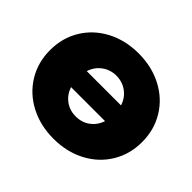

<svg xmlns="http://www.w3.org/2000/svg" viewBox="-165 -933 1165 1165"><g transform="rotate(45 418.0 -350.0)"><path d="M813 -350Q813 -245 762 -161.5Q711 -78 621 -31Q531 16 418 16Q305 16 215 -31Q125 -78 74 -161.5Q23 -245 23 -350Q23 -455 74 -538.5Q125 -622 215 -669Q305 -716 418 -716Q531 -716 621 -669Q711 -622 762 -538.5Q813 -455 813 -350ZM271 -417H565Q549 -467 509 -496Q469 -525 418 -525Q367 -525 327 -496Q287 -467 271 -417ZM564 -281H272Q289 -231 328 -203Q367 -175 418 -175Q469 -175 508 -203Q547 -231 564 -281Z"/></g></svg>

Font: Montserrat Alternates Black
Style: Regular
Weight: 900
Designer: Julieta Ulanovsky
Foundry: Julieta Ulanovsky
Version: Version 7.200